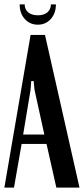

<svg xmlns="http://www.w3.org/2000/svg" viewBox="-25 -859 384 879"><path d="M115 -699H181L339 0H233L188 -200H74L39 0H-5ZM115 -448 81 -243H178L133 -448L129 -488H118ZM208 -839H231Q231 -798 207.5 -772Q184 -746 148 -746Q112 -746 88.5 -772Q65 -798 65 -839H88Q88 -816 104 -802.5Q120 -789 149 -789Q176 -789 192 -802.5Q208 -816 208 -839Z"/></svg>

Font: Moniqa Paragraph
Style: Bold
Weight: 700
Designer: Rajesh Rajput
Foundry: Rajesh Rajput
Version: Version 1.000